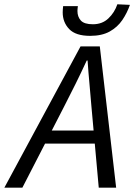

<svg xmlns="http://www.w3.org/2000/svg" viewBox="-71 -872 623 892"><path d="M-50.8 0 303.1 -656.3H392.7L468.6 0H387.8L353.8 -376.9Q349.6 -429.6 344.7 -482.1Q339.7 -534.7 335.9 -590.7H331.9Q305.9 -534.5 280.4 -483Q254.8 -431.4 226.8 -376.9L32.9 0ZM106.2 -204.9 121.6 -265.5H409.7L395.6 -204.9ZM347.8 -705.4Q280.5 -705.4 250.4 -737Q220.3 -768.5 220.3 -814.4Q220.3 -820.8 220.8 -827.6Q221.3 -834.4 222.3 -843.4H290.8Q289.8 -835.1 289.3 -830.8Q288.8 -826.5 288.8 -820.8Q288.8 -794.1 304.5 -776.7Q320.3 -759.3 360.6 -759.3Q404 -759.3 432.6 -786.5Q461.2 -813.6 474.2 -852.1L532.6 -849.4Q519.6 -811.8 497.3 -778.9Q475 -746 438.8 -725.7Q402.6 -705.4 347.8 -705.4Z"/></svg>

Font: Source Sans Variable
Style: Italic
Weight: 200
Italic angle: -11°
Designer: Paul D. Hunt
Foundry: Adobe Systems Incorporated
Version: Version 3.006;hotconv 1.0.111;makeotfexe 2.5.65597